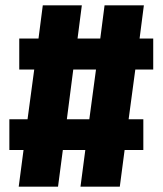

<svg xmlns="http://www.w3.org/2000/svg" viewBox="-20 -698 608 718"><path d="M553 -438H486L461 -252H516V-137H446L428 0H281L299 -137H215L197 0H50L68 -137H15V-252H83L108 -438H52V-554H124L140 -678H286L270 -554H355L371 -678H518L502 -554H553ZM230 -252H314L339 -438H254Z"/></svg>

Font: FiraGO ExtraBold
Style: Regular
Weight: 800
Designer: bBox Type
Foundry: bBox Type GmbH
Version: Version 1.001;PS 001.001;hotconv 1.0.88;makeotf.lib2.5.64775